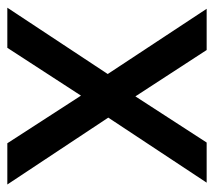

<svg xmlns="http://www.w3.org/2000/svg" viewBox="-50 -534 584 524"><g transform="rotate(90 242.0 -272.0)"><path d="M301 -275.5 483.5 0H371L241 -201L110.5 0H1L182 -274L4 -544H116.5L243 -349.5L369 -544H478.5Z"/></g></svg>

Font: Encode Sans Semi Condensed Medium
Style: Regular
Weight: 500
Width: 4
Designer: Multiple Designers
Foundry: Impallari Type
Version: Version 2.000